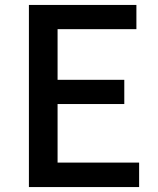

<svg xmlns="http://www.w3.org/2000/svg" viewBox="-20 -757 640 777"><path d="M97 0V-737H532V-639H213V-434H483V-336H213V-99H543V0Z"/></svg>

Font: Source Han Sans TC Medium
Style: Regular
Weight: 500
Designer: Ryoko NISHIZUKA Ë•øÂ°öÊ∂ºÂ≠ê (kana, bopomofo & ideographs); Paul D. Hunt (Latin, Greek & Cyrillic); Sandoll Communicatio
Foundry: Adobe
Version: Version 2.004;hotconv 1.0.118;makeotfexe 2.5.65603